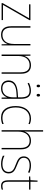

<svg xmlns="http://www.w3.org/2000/svg" viewBox="1334 -2134 810 3517"><g transform="rotate(90 1738.5 -375.0)"><path d="M347 0V-25H69L348 -510V-528H59V-503H314L37 -20V0Z M811 -528H785V-227C785 -82 717 -15 617 -15C533 -15 486 -65 486 -179V-528H460V-174C460 -53 513 10 616 10C718 10 766 -51 786 -111H788L791 0H811Z M1174 -538C1074 -538 1024 -477 1005 -416H1003L1000 -528H979V0H1005V-305C1005 -446 1076 -513 1174 -513C1255 -513 1304 -465 1304 -352V0H1330V-357C1330 -481 1273 -538 1174 -538Z M1530 -673C1530 -656 1536 -641 1554 -641C1573 -641 1578 -655 1578 -673C1578 -690 1573 -704 1554 -704C1536 -704 1530 -689 1530 -673ZM1699 -673C1699 -656 1706 -641 1723 -641C1742 -641 1748 -655 1748 -673C1748 -690 1742 -704 1723 -704C1706 -704 1699 -689 1699 -673ZM1641 -537C1591 -537 1542 -523 1497 -501L1507 -476C1556 -502 1599 -512 1641 -512C1725 -512 1763 -467 1763 -347V-301L1675 -295C1536 -285 1453 -234 1453 -129C1453 -49 1500 10 1598 10C1695 10 1740 -42 1762 -99H1764L1767 0H1789V-353C1789 -483 1741 -537 1641 -537ZM1676 -271 1763 -277V-220C1762 -98 1713 -14 1598 -14C1523 -14 1481 -57 1481 -129C1481 -220 1554 -263 1676 -271Z M2136 10C2181 10 2223 0 2251 -12V-38C2218 -24 2177 -15 2137 -15C2004 -15 1948 -121 1948 -260C1948 -416 2026 -513 2150 -513C2183 -513 2216 -507 2248 -492L2254 -516C2223 -530 2190 -538 2150 -538C2008 -538 1922 -429 1922 -259C1922 -101 1988 10 2136 10Z M2390 -495V-760H2364V0H2390V-301C2390 -446 2462 -513 2558 -513C2639 -513 2689 -466 2689 -351V0H2715V-353C2715 -478 2658 -538 2559 -538C2460 -538 2409 -478 2390 -420H2388C2389 -446 2390 -464 2390 -495Z M3156 -130C3156 -226 3081 -251 3001 -284C2926 -315 2870 -334 2870 -407C2870 -477 2924 -513 3009 -513C3054 -513 3104 -502 3135 -484L3147 -509C3111 -526 3063 -538 3009 -538C2904 -538 2844 -485 2844 -407C2844 -317 2910 -292 2993 -259C3071 -229 3129 -206 3129 -131C3129 -59 3085 -15 2983 -15C2928 -15 2876 -29 2832 -53V-23C2864 -7 2919 10 2983 10C3099 10 3156 -44 3156 -130Z M3386 -15C3325 -15 3308 -55 3308 -130V-503H3453V-528H3308V-658H3287L3280 -528L3212 -524V-503H3282V-130C3282 -42 3305 10 3386 10C3415 10 3434 5 3453 -2V-27C3435 -20 3413 -15 3386 -15Z"/></g></svg>

Font: Noto Sans Gujarati UI SemiCondensed Thin
Style: Regular
Weight: 100
Width: 4
Designer: Jelle Bosma - Monotype Design Team, Universal Thirst
Foundry: Monotype Imaging Inc.
Version: Version 2.106